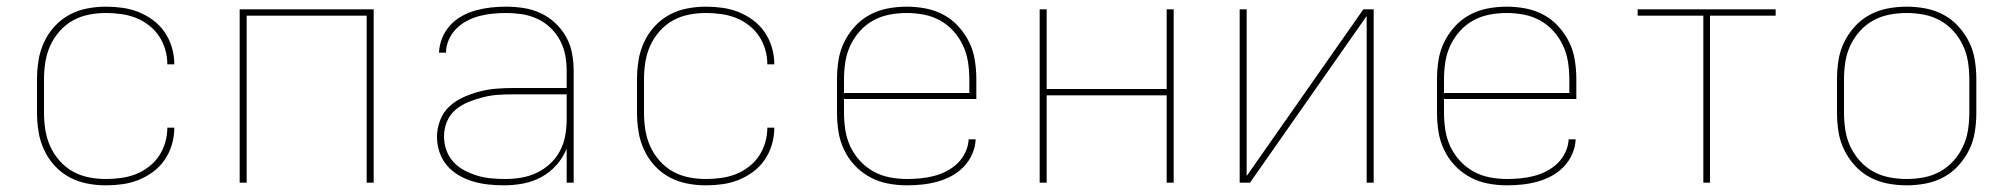

<svg xmlns="http://www.w3.org/2000/svg" viewBox="-20 -548 6040 576"><path d="M298 8Q269 8 241 2.5Q213 -3 188 -16.5Q163 -30 143.5 -51.5Q124 -73 112 -99Q100 -125 95.5 -153.5Q91 -182 91 -210V-310Q91 -338 95.5 -366.5Q100 -395 112 -421Q124 -447 143.5 -468.5Q163 -490 188 -503.5Q213 -517 241 -522.5Q269 -528 298 -528Q323 -528 348 -524.5Q373 -521 396.5 -511.5Q420 -502 440.5 -486.5Q461 -471 475 -450Q489 -429 496 -404.5Q503 -380 503 -355H482Q482 -378 475.5 -400Q469 -422 456.5 -440.5Q444 -459 425.5 -473Q407 -487 386 -495Q365 -503 342.5 -506Q320 -509 298 -509Q272 -509 246.5 -504Q221 -499 198.5 -486.5Q176 -474 158.5 -454Q141 -434 130.5 -410.5Q120 -387 116 -361.5Q112 -336 112 -310V-210Q112 -184 116 -158.5Q120 -133 130.5 -109.5Q141 -86 158.5 -66Q176 -46 198.5 -33.5Q221 -21 246.5 -16Q272 -11 298 -11Q320 -11 342.5 -14Q365 -17 386 -25Q407 -33 425.5 -47Q444 -61 456.5 -79.5Q469 -98 475.5 -120Q482 -142 482 -165H503Q503 -140 496 -115.5Q489 -91 475 -70Q461 -49 440.5 -33.5Q420 -18 396.5 -8.5Q373 1 348 4.5Q323 8 298 8Z M699 0V-520H1101V0H1080V-501H720V0Z M1492 8Q1469 8 1445.5 5.5Q1422 3 1399.5 -3.5Q1377 -10 1356.5 -22Q1336 -34 1321 -51.5Q1306 -69 1298.5 -91.5Q1291 -114 1291 -138Q1291 -163 1300.5 -187.5Q1310 -212 1328.5 -229Q1347 -246 1370.5 -256.5Q1394 -267 1419 -273.5Q1444 -280 1469.5 -282Q1495 -284 1520 -284H1680V-336Q1680 -360 1675.5 -383.5Q1671 -407 1659.5 -428Q1648 -449 1630.5 -465.5Q1613 -482 1591 -492Q1569 -502 1545.5 -505.5Q1522 -509 1498 -509Q1478 -509 1458 -507Q1438 -505 1418.5 -500Q1399 -495 1381 -485.5Q1363 -476 1349 -462Q1335 -448 1326.5 -429Q1318 -410 1318 -390H1297Q1298 -413 1306.5 -434Q1315 -455 1330.5 -472Q1346 -489 1366 -500Q1386 -511 1408 -517Q1430 -523 1452.5 -525.5Q1475 -528 1498 -528Q1524 -528 1550.5 -524Q1577 -520 1601 -509Q1625 -498 1645 -479.5Q1665 -461 1678 -438Q1691 -415 1696 -388.5Q1701 -362 1701 -336V0H1680V-102Q1669 -75 1649.5 -53Q1630 -31 1604.5 -17Q1579 -3 1550 2.5Q1521 8 1492 8ZM1495 -11Q1519 -11 1543.5 -15Q1568 -19 1590 -29.5Q1612 -40 1630 -56.5Q1648 -73 1659.5 -94.5Q1671 -116 1675.5 -140.5Q1680 -165 1680 -189V-265H1520Q1497 -265 1474.5 -263.5Q1452 -262 1430 -256.5Q1408 -251 1386.5 -242.5Q1365 -234 1347.5 -219.5Q1330 -205 1321 -183.5Q1312 -162 1312 -139Q1312 -118 1319 -98Q1326 -78 1340 -62.5Q1354 -47 1373 -37Q1392 -27 1412 -21Q1432 -15 1453 -13Q1474 -11 1495 -11Z M2098 8Q2069 8 2041 2.5Q2013 -3 1988 -16.5Q1963 -30 1943.5 -51.5Q1924 -73 1912 -99Q1900 -125 1895.5 -153.5Q1891 -182 1891 -210V-310Q1891 -338 1895.5 -366.5Q1900 -395 1912 -421Q1924 -447 1943.5 -468.5Q1963 -490 1988 -503.5Q2013 -517 2041 -522.5Q2069 -528 2098 -528Q2123 -528 2148 -524.5Q2173 -521 2196.5 -511.5Q2220 -502 2240.5 -486.5Q2261 -471 2275 -450Q2289 -429 2296 -404.5Q2303 -380 2303 -355H2282Q2282 -378 2275.5 -400Q2269 -422 2256.5 -440.5Q2244 -459 2225.5 -473Q2207 -487 2186 -495Q2165 -503 2142.5 -506Q2120 -509 2098 -509Q2072 -509 2046.5 -504Q2021 -499 1998.5 -486.5Q1976 -474 1958.5 -454Q1941 -434 1930.5 -410.5Q1920 -387 1916 -361.5Q1912 -336 1912 -310V-210Q1912 -184 1916 -158.5Q1920 -133 1930.5 -109.5Q1941 -86 1958.5 -66Q1976 -46 1998.5 -33.5Q2021 -21 2046.5 -16Q2072 -11 2098 -11Q2120 -11 2142.5 -14Q2165 -17 2186 -25Q2207 -33 2225.5 -47Q2244 -61 2256.5 -79.5Q2269 -98 2275.5 -120Q2282 -142 2282 -165H2303Q2303 -140 2296 -115.5Q2289 -91 2275 -70Q2261 -49 2240.5 -33.5Q2220 -18 2196.5 -8.5Q2173 1 2148 4.5Q2123 8 2098 8Z M2701 8Q2672 8 2643.5 2.5Q2615 -3 2590 -16.5Q2565 -30 2545 -51Q2525 -72 2512.5 -98Q2500 -124 2495.5 -152.5Q2491 -181 2491 -210V-310Q2491 -339 2495.5 -367.5Q2500 -396 2512.5 -421.5Q2525 -447 2544.5 -468.5Q2564 -490 2589 -503.5Q2614 -517 2642.5 -522.5Q2671 -528 2700 -528Q2729 -528 2757.5 -522.5Q2786 -517 2811 -503.5Q2836 -490 2855.5 -468.5Q2875 -447 2887.5 -421.5Q2900 -396 2904.5 -367.5Q2909 -339 2909 -310V-251H2512V-210Q2512 -184 2516 -158Q2520 -132 2531 -108.5Q2542 -85 2560 -65.5Q2578 -46 2600.5 -33.5Q2623 -21 2649 -16Q2675 -11 2701 -11Q2721 -11 2741.5 -13Q2762 -15 2781.5 -20Q2801 -25 2819.5 -34.5Q2838 -44 2852.5 -58Q2867 -72 2876 -91Q2885 -110 2886 -130H2907Q2906 -107 2896.5 -85.5Q2887 -64 2871 -47.5Q2855 -31 2834.5 -20Q2814 -9 2792 -3Q2770 3 2747 5.5Q2724 8 2701 8ZM2512 -269H2888V-310Q2888 -336 2884 -362Q2880 -388 2869 -411.5Q2858 -435 2840.5 -454.5Q2823 -474 2800.5 -486.5Q2778 -499 2752 -504Q2726 -509 2700 -509Q2674 -509 2648 -504Q2622 -499 2599.5 -486.5Q2577 -474 2559.5 -454.5Q2542 -435 2531 -411.5Q2520 -388 2516 -362Q2512 -336 2512 -310Z M3099 0V-520H3120V-281H3480V-520H3501V0H3480V-262H3120V0Z M3699 0V-520H3720V-20L4070 -520H4101V0H4080V-500L3730 0Z M4501 8Q4472 8 4443.5 2.5Q4415 -3 4390 -16.5Q4365 -30 4345 -51Q4325 -72 4312.5 -98Q4300 -124 4295.5 -152.5Q4291 -181 4291 -210V-310Q4291 -339 4295.5 -367.5Q4300 -396 4312.5 -421.5Q4325 -447 4344.5 -468.5Q4364 -490 4389 -503.5Q4414 -517 4442.5 -522.5Q4471 -528 4500 -528Q4529 -528 4557.5 -522.5Q4586 -517 4611 -503.5Q4636 -490 4655.5 -468.5Q4675 -447 4687.5 -421.5Q4700 -396 4704.5 -367.5Q4709 -339 4709 -310V-251H4312V-210Q4312 -184 4316 -158Q4320 -132 4331 -108.5Q4342 -85 4360 -65.5Q4378 -46 4400.5 -33.5Q4423 -21 4449 -16Q4475 -11 4501 -11Q4521 -11 4541.5 -13Q4562 -15 4581.5 -20Q4601 -25 4619.5 -34.5Q4638 -44 4652.5 -58Q4667 -72 4676 -91Q4685 -110 4686 -130H4707Q4706 -107 4696.5 -85.5Q4687 -64 4671 -47.5Q4655 -31 4634.5 -20Q4614 -9 4592 -3Q4570 3 4547 5.5Q4524 8 4501 8ZM4312 -269H4688V-310Q4688 -336 4684 -362Q4680 -388 4669 -411.5Q4658 -435 4640.5 -454.5Q4623 -474 4600.5 -486.5Q4578 -499 4552 -504Q4526 -509 4500 -509Q4474 -509 4448 -504Q4422 -499 4399.5 -486.5Q4377 -474 4359.5 -454.5Q4342 -435 4331 -411.5Q4320 -388 4316 -362Q4312 -336 4312 -310Z M5090 0V-501H4893V-520H5307V-501H5110V0Z M5700 8Q5671 8 5642.5 2.5Q5614 -3 5589 -16.5Q5564 -30 5544.5 -51.5Q5525 -73 5512.5 -98.5Q5500 -124 5495.5 -152.5Q5491 -181 5491 -210V-310Q5491 -339 5495.5 -367.5Q5500 -396 5512.5 -421.5Q5525 -447 5544.5 -468.5Q5564 -490 5589 -503.5Q5614 -517 5642.5 -522.5Q5671 -528 5700 -528Q5729 -528 5757.5 -522.5Q5786 -517 5811 -503.5Q5836 -490 5855.5 -468.5Q5875 -447 5887.5 -421.5Q5900 -396 5904.5 -367.5Q5909 -339 5909 -310V-210Q5909 -181 5904.5 -152.5Q5900 -124 5887.5 -98.5Q5875 -73 5855.5 -51.5Q5836 -30 5811 -16.5Q5786 -3 5757.5 2.5Q5729 8 5700 8ZM5700 -11Q5726 -11 5752 -16Q5778 -21 5800.5 -33.5Q5823 -46 5840.5 -65.5Q5858 -85 5869 -108.5Q5880 -132 5884 -158Q5888 -184 5888 -210V-310Q5888 -336 5884 -362Q5880 -388 5869 -411.5Q5858 -435 5840.5 -454.5Q5823 -474 5800.5 -486.5Q5778 -499 5752 -504Q5726 -509 5700 -509Q5674 -509 5648 -504Q5622 -499 5599.5 -486.5Q5577 -474 5559.5 -454.5Q5542 -435 5531 -411.5Q5520 -388 5516 -362Q5512 -336 5512 -310V-210Q5512 -184 5516 -158Q5520 -132 5531 -108.5Q5542 -85 5559.5 -65.5Q5577 -46 5599.5 -33.5Q5622 -21 5648 -16Q5674 -11 5700 -11Z"/></svg>

Font: Iosevka Aile Thin
Style: Regular
Weight: 100
Designer: Belleve Invis
Foundry: Belleve Invis
Version: Version 31.1.0; ttfautohint (v1.8.4)